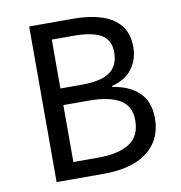

<svg xmlns="http://www.w3.org/2000/svg" viewBox="-76 -726 751 797"><g transform="rotate(-10 300.0 -328.0)"><path d="M99 0V-656H285Q352 -656 402.5 -640Q453 -624 481.5 -589Q510 -554 510 -496Q510 -447 482 -407.5Q454 -368 395 -353V-349Q467 -338 507 -299Q547 -260 547 -192Q547 -128 516 -85Q485 -42 429.5 -21Q374 0 300 0ZM182 -380H271Q355 -380 391.5 -407Q428 -434 428 -489Q428 -542 389.5 -564Q351 -586 275 -586H182ZM182 -70H288Q372 -70 418.5 -99.5Q465 -129 465 -196Q465 -257 419.5 -283.5Q374 -310 288 -310H182Z"/></g></svg>

Font: Source Code Variable
Style: Regular
Weight: 400
Monospace: yes
Designer: Paul D. Hunt, Teo Tuominen
Foundry: Adobe Systems Incorporated
Version: Version 1.010;hotconv 1.0.106;makeotfexe 2.5.65593